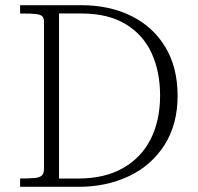

<svg xmlns="http://www.w3.org/2000/svg" viewBox="-20 -720 762 740"><path d="M149.5 -69V-637Q149.5 -652 141.8 -658.2Q134 -664.5 116.2 -666.2Q98.5 -668 57.5 -668V-700H294Q400.5 -700 484.5 -659.2Q568.5 -618.5 616.5 -539.8Q664.5 -461 664.5 -351Q664.5 -240.5 614 -161.2Q563.5 -82 476.8 -41Q390 0 283 0H57.5V-32Q97.5 -32 116 -34.2Q134.5 -36.5 142 -44.2Q149.5 -52 149.5 -69ZM597 -351Q597 -443.5 564.5 -514.8Q532 -586 464.2 -627Q396.5 -668 294.5 -668H207.5V-32H283Q383 -32 453.8 -72Q524.5 -112 560.8 -184Q597 -256 597 -351Z"/></svg>

Font: Didactic
Style: Regular
Weight: 400
Designer: Tyler Finck
Foundry: Etcetera Type Co
Version: Version 3.007;FEAKit 1.0